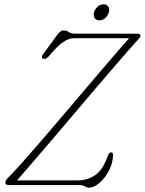

<svg xmlns="http://www.w3.org/2000/svg" viewBox="-20 -855 669 887"><path d="M351 0H23Q4.5 0 4.5 -10.5Q4.5 -20.5 16 -32.5Q36 -52 70.8 -90.8Q105.5 -129.5 150 -180.8Q194.5 -232 243.8 -290Q293 -348 342.8 -406.5Q392.5 -465 437.8 -518Q483 -571 519 -612.8Q555 -654.5 576.5 -678.5H320.5Q298 -678.5 271 -660.2Q244 -642 207 -596.5Q191 -579 179.5 -583.5Q165.5 -588.5 183.5 -610.5L246 -696Q260.5 -714.5 272 -714.5Q288.5 -714.5 298 -707Q307.5 -699.5 330 -699.5H612.5Q629 -699.5 629 -689Q629 -683.5 615 -669Q602.5 -655.5 571.5 -620.2Q540.5 -585 497.5 -535Q454.5 -485 404.8 -426.5Q355 -368 303.8 -307.5Q252.5 -247 205 -191.5Q157.5 -136 119.5 -91.8Q81.5 -47.5 58.5 -21.5H339Q383.5 -21.5 419.8 -46Q456 -70.5 479 -137.5Q484.5 -151 492.5 -151Q502 -151 502 -140Q502 -102.5 484 -67.8Q466 -33 440 -10.5Q414 12 391.5 12Q381.5 12 371.5 6Q361.5 0 351 0ZM439 -761Q424 -761 417.2 -772Q410.5 -783 414.5 -798Q419 -813.5 431.2 -824.2Q443.5 -835 459 -835Q473.5 -835 480.2 -824.2Q487 -813.5 483 -798Q478.5 -783 466.2 -772Q454 -761 439 -761Z"/></svg>

Font: Fraunces 9pt Soft Thin
Style: Italic
Weight: 100
Italic angle: -16°
Version: Version 1.000;[b76b70a41]